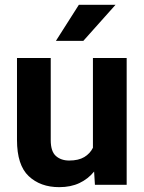

<svg xmlns="http://www.w3.org/2000/svg" viewBox="-20 -770 600 800"><path d="M375.5 0 372.1 -55.2Q347.2 -24.4 311 -7.3Q274.9 9.8 226.6 9.8Q148.4 9.8 99.6 -36.1Q50.8 -82 50.8 -187V-528.3H191.4V-186Q191.4 -139.2 212.9 -120.1Q234.4 -101.1 268.1 -101.1Q307.1 -101.1 331.1 -115.5Q355 -129.9 367.2 -154.3V-528.3H507.8V0ZM212.9 -599.6 308.6 -750H461.4L327.1 -599.6Z"/></svg>

Font: Vazirmatn RD UI
Style: Bold
Weight: 700
Designer: Saber Rastikerdar
Foundry: Saber Rastikerdar
Version: Version 33.003